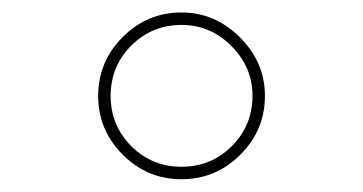

<svg xmlns="http://www.w3.org/2000/svg" viewBox="-20 -780 582 308"><path d="M271.2 -760Q325 -760 365 -720Q405 -680 405 -626.2Q405 -571.2 365.6 -531.9Q326.2 -492.5 271.2 -492.5Q216.2 -492.5 176.9 -531.9Q137.5 -571.2 137.5 -626.2Q137.5 -681.2 176.9 -720.6Q216.2 -760 271.2 -760ZM385 -626.2Q385 -672.5 351.2 -706.2Q317.5 -740 271.2 -740Q223.8 -740 190.6 -706.9Q157.5 -673.8 157.5 -626.2Q157.5 -578.8 190.6 -545.6Q223.8 -512.5 271.2 -512.5Q318.8 -512.5 351.9 -545.6Q385 -578.8 385 -626.2Z"/></svg>

Font: Now Thin
Style: Regular
Weight: 250
Designer: Alfredo Marco Pradil
Foundry: Alfredo Marco Pradil
Version: Version 1.002;PS 001.002;hotconv 1.0.88;makeotf.lib2.5.64775